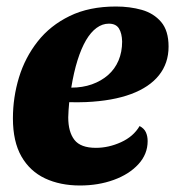

<svg xmlns="http://www.w3.org/2000/svg" viewBox="-20 -550 538 590"><path d="M225.7 20Q165 20 118.5 -1.8Q72 -23.7 45.8 -69.3Q19.7 -115 19.7 -186.3Q19.7 -250.7 38.3 -312Q57 -373.3 95.7 -422.5Q134.3 -471.7 194.2 -500.8Q254 -530 336.3 -530Q379 -530 415.7 -519.7Q452.3 -509.3 475.2 -482.5Q498 -455.7 498 -406.7Q498 -356 468.7 -319Q439.3 -282 382.8 -261Q326.3 -240 244.7 -236.3Q232.3 -235.7 218.7 -235.7Q205 -235.7 192.7 -236Q191.7 -224 190.7 -211.5Q189.7 -199 189.7 -189.3Q189.7 -144.7 208.7 -120.2Q227.7 -95.7 274.7 -95.7Q313.7 -95.7 351.8 -113Q390 -130.3 409 -162.7Q423 -155.3 428.3 -143.5Q433.7 -131.7 433.7 -116.3Q433.7 -76.3 405.2 -45.3Q376.7 -14.3 329.5 2.8Q282.3 20 225.7 20ZM199 -280.7Q233.7 -280.7 262.3 -290.8Q291 -301 312 -319.3Q333 -337.7 344.2 -364Q355.3 -390.3 355.3 -422.3Q354.7 -447.7 345.5 -462.5Q336.3 -477.3 314.3 -477.3Q294.7 -477.3 276.8 -464.3Q259 -451.3 244.3 -426.3Q229.7 -401.3 218.2 -364.7Q206.7 -328 199 -280.7Z"/></svg>

Font: Sansita Swashed Light
Style: Regular
Weight: 300
Designer: Pablo Cosgaya
Foundry: Omnibus-Type
Version: Version 1.003